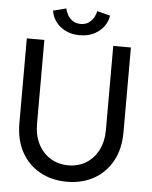

<svg xmlns="http://www.w3.org/2000/svg" viewBox="-57 -867 735 926"><g transform="rotate(5 311.0 -404.0)"><path d="M467.5 -660H553V-250Q553 -168.5 520.5 -109.8Q488 -51 431.2 -19.5Q374.5 12 301.5 12Q228.5 12 171.2 -19.5Q114 -51 81.5 -109.8Q49 -168.5 49 -250V-660H134V-254.5Q134 -197 156 -155Q178 -113 216 -90.2Q254 -67.5 301.5 -67.5Q349 -67.5 386.5 -90.2Q424 -113 445.8 -155Q467.5 -197 467.5 -254.5ZM301.5 -697.5Q261 -697.5 231.2 -713Q201.5 -728.5 184.2 -752.8Q167 -777 163.5 -804.5L226.5 -820.5Q229 -806 237.8 -790Q246.5 -774 262.5 -763Q278.5 -752 301.5 -752Q324.5 -752 340.2 -763Q356 -774 364.8 -790Q373.5 -806 376 -820.5L439 -804.5Q436.5 -778.5 419.2 -753.8Q402 -729 372.2 -713.2Q342.5 -697.5 301.5 -697.5Z"/></g></svg>

Font: League Spartan Thin
Style: Regular
Weight: 400
Version: Version 2.002